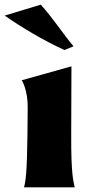

<svg xmlns="http://www.w3.org/2000/svg" viewBox="-33 -805 406 825"><path d="M70 0H288C283 -25 272 -51 273 -231L274 -520L60 -460C63 -458 87 -414 86 -342L85 -231C83 -57 77 -25 70 0ZM244 -590 283 -606C238 -659 192 -731 142 -785L-13 -738C59 -688 152 -632 244 -590Z"/></svg>

Font: Coconat
Style: Bold
Weight: 900
Width: 8
Designer: Sara Lavazza
Foundry: Collletttivo
Version: Version 1.000;Glyphs 3.2 (3217)